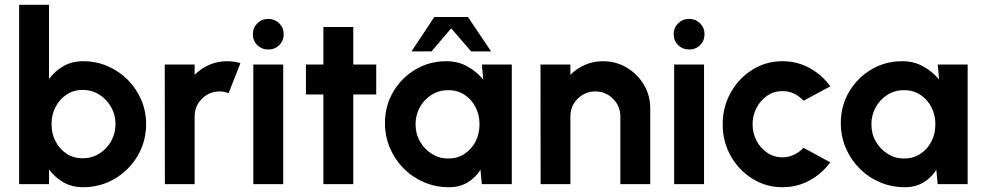

<svg xmlns="http://www.w3.org/2000/svg" viewBox="-20 -770 4126 803"><path d="M327.5 -514Q382 -514 429.8 -493.5Q477.5 -473 513.8 -436.8Q550 -400.5 570.5 -353Q591 -305.5 591 -251Q591 -178 555.5 -118Q520 -58 460 -22.5Q400 13 327.5 13Q280.5 13 244.8 -7.8Q209 -28.5 185 -61.5V0H60V-750H185V-439.5Q209 -472.5 244.8 -493.2Q280.5 -514 327.5 -514ZM325.5 -108Q363.5 -108 394.8 -127.2Q426 -146.5 444.5 -179Q463 -211.5 463 -251Q463 -290.5 444.2 -323Q425.5 -355.5 394.5 -374.8Q363.5 -394 325.5 -394Q288 -394 258.5 -374.5Q229 -355 212.2 -322.5Q195.5 -290 195.5 -251Q195.5 -211 212.5 -178.5Q229.5 -146 258.8 -127Q288 -108 325.5 -108Z M669.5 0 669 -500H794V-457Q820 -483.5 855 -498.8Q890 -514 930 -514Q958 -514 985.5 -506L936 -380Q918.5 -387.5 898.5 -387.5Q855 -387.5 824.5 -357Q794 -326.5 794 -283V0Z M1039.5 -500H1164.5V0H1039.5ZM1102.5 -563Q1075 -563 1056.2 -581.2Q1037.5 -599.5 1037.5 -627Q1037.5 -654 1056.2 -672.5Q1075 -691 1102.5 -691Q1129 -691 1147.8 -672.5Q1166.5 -654 1166.5 -627Q1166.5 -599.5 1148 -581.2Q1129.5 -563 1102.5 -563Z M1553.5 -375H1457.5V0H1332.5V-375H1259.5V-500H1332.5V-657H1457.5V-500H1553.5Z M1995.5 -500H2120.5V0H1995L1989.5 -60Q1969 -27 1935.8 -7Q1902.5 13 1858 13Q1802 13 1753.5 -7.8Q1705 -28.5 1668.2 -65.5Q1631.5 -102.5 1610.8 -151.2Q1590 -200 1590 -255.5Q1590 -327 1624.5 -385.8Q1659 -444.5 1717.2 -479.2Q1775.5 -514 1847 -514Q1896 -514 1934.8 -492.2Q1973.5 -470.5 2001 -437.5ZM1854.5 -107Q1892.5 -107 1922.2 -126.2Q1952 -145.5 1968.8 -178Q1985.5 -210.5 1985.5 -250Q1985.5 -290 1968.5 -322.5Q1951.5 -355 1922 -374Q1892.5 -393 1854.5 -393Q1816.5 -393 1785.5 -373.8Q1754.5 -354.5 1736.2 -322Q1718 -289.5 1718 -250Q1718 -210 1736.8 -177.8Q1755.5 -145.5 1786.5 -126.2Q1817.5 -107 1854.5 -107ZM1937 -699 2034 -555H1950.5L1867 -651.5L1784.5 -555H1701L1796.5 -699Z M2699.5 -316.5V0H2574.5V-283Q2574.5 -326.5 2543.8 -357Q2513 -387.5 2470 -387.5Q2426.5 -387.5 2396 -357Q2365.5 -326.5 2365.5 -283V0H2241L2240.5 -500H2365.5V-457Q2391.5 -483.5 2426.5 -498.8Q2461.5 -514 2501.5 -514Q2556.5 -514 2601.2 -487.2Q2646 -460.5 2672.8 -415.8Q2699.5 -371 2699.5 -316.5Z M2799.5 -500H2924.5V0H2799.5ZM2862.5 -563Q2835 -563 2816.2 -581.2Q2797.5 -599.5 2797.5 -627Q2797.5 -654 2816.2 -672.5Q2835 -691 2862.5 -691Q2889 -691 2907.8 -672.5Q2926.5 -654 2926.5 -627Q2926.5 -599.5 2908 -581.2Q2889.5 -563 2862.5 -563Z M3340.5 -152 3452.5 -91Q3418 -44 3366 -15.5Q3314 13 3252.5 13Q3183.5 13 3126.8 -22.5Q3070 -58 3036.2 -117.8Q3002.5 -177.5 3002.5 -250Q3002.5 -323 3036.2 -383Q3070 -443 3126.8 -478.5Q3183.5 -514 3252.5 -514Q3314 -514 3366 -485.5Q3418 -457 3452.5 -409L3340.5 -348.5Q3304 -389 3252.5 -389Q3217 -389 3188.8 -369.8Q3160.5 -350.5 3144 -318.8Q3127.5 -287 3127.5 -250Q3127.5 -213 3144 -181.5Q3160.5 -150 3189 -131Q3217.5 -112 3252.5 -112Q3277.5 -112 3300.5 -122.8Q3323.5 -133.5 3340.5 -152Z M3902 -500H4027V0H3901.5L3896 -60Q3875.5 -27 3842.2 -7Q3809 13 3764.5 13Q3708.5 13 3660 -7.8Q3611.5 -28.5 3574.8 -65.5Q3538 -102.5 3517.2 -151.2Q3496.5 -200 3496.5 -255.5Q3496.5 -327 3531 -385.8Q3565.5 -444.5 3623.8 -479.2Q3682 -514 3753.5 -514Q3802.5 -514 3841.2 -492.2Q3880 -470.5 3907.5 -437.5ZM3761 -107Q3799 -107 3828.8 -126.2Q3858.5 -145.5 3875.2 -178Q3892 -210.5 3892 -250Q3892 -290 3875 -322.5Q3858 -355 3828.5 -374Q3799 -393 3761 -393Q3723 -393 3692 -373.8Q3661 -354.5 3642.8 -322Q3624.5 -289.5 3624.5 -250Q3624.5 -210 3643.2 -177.8Q3662 -145.5 3693 -126.2Q3724 -107 3761 -107Z"/></svg>

Font: Urbanist
Style: Bold
Weight: 700
Designer: Corey Hu
Foundry: Corey Hu
Version: Version 1.330; ttfautohint (v1.8.4.7-5d5b)